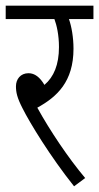

<svg xmlns="http://www.w3.org/2000/svg" viewBox="-20 -642 348 674"><path d="M279 -17C220 -87 155 -184 111 -264C180 -302 238 -355 238 -471C238 -511 231 -550 222 -575H308V-622H0V-575H171C179 -554 187 -519 187 -477C187 -415 169 -372 136 -344C120 -371 102 -385 80 -385C52 -385 36 -364 36 -339C36 -318 40 -299 59 -262C85 -210 157 -92 240 12Z"/></svg>

Font: Noto Sans Devanagari UI ExtraCondensed Light
Style: Regular
Weight: 300
Width: 2
Designer: Jelle Bosma - Monotype Design Team
Foundry: Monotype Imaging Inc.
Version: Version 2.004